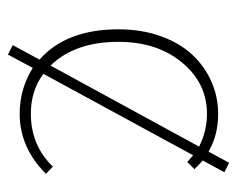

<svg xmlns="http://www.w3.org/2000/svg" viewBox="-77 -481 600 486"><g transform="rotate(90 223.0 -238.0)"><path d="M118.2 42 94.2 29.8 130.9 -38.1Q54.2 -105.5 54.2 -237.8Q54.2 -296.4 71.5 -344.7Q88.9 -393.1 118.4 -424.6Q147.9 -456.1 186.5 -473.1Q225.1 -490.2 268.1 -490.2Q322.3 -490.2 363.8 -465.8L392.1 -518.1L416 -505.9L386.2 -451.2Q394 -444.3 408.2 -430.2L390.1 -412.1Q387.7 -414.6 373 -426.8L167 -47.9Q209 -16.1 268.1 -16.1Q347.7 -16.1 401.9 -71.8L419.9 -54.2Q353.5 12.2 268.1 12.2Q204.6 12.2 151.9 -21ZM85.9 -237.8Q85.9 -127.4 146 -65.9L351.1 -441.9Q312 -461.9 268.1 -461.9Q190.4 -461.9 138.2 -398.7Q85.9 -335.4 85.9 -237.8Z"/></g></svg>

Font: Source Sans 3 ExtraLight
Style: Regular
Weight: 200
Designer: Paul D. Hunt
Foundry: Adobe
Version: Version 3.052;hotconv 1.1.0;makeotfexe 2.6.0